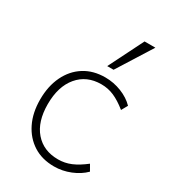

<svg xmlns="http://www.w3.org/2000/svg" viewBox="-188 -865 864 969"><g transform="rotate(30 243.5 -380.5)"><path d="M283 7Q213 7 162 -25.5Q111 -58 82.5 -116Q54 -174 54 -251Q54 -329 82.5 -388Q111 -447 162.5 -479.5Q214 -512 284 -512Q333 -512 378.5 -494Q424 -476 454 -445L434 -409Q393 -442 358 -457Q323 -472 284 -472Q199 -472 149 -412.5Q99 -353 99 -250Q99 -148 148.5 -91Q198 -34 283 -34Q322 -34 357.5 -49Q393 -64 434 -96L454 -61Q423 -30 377 -11.5Q331 7 283 7ZM300 -566H263L364 -768H427Z"/></g></svg>

Font: Muli ExtraLight
Style: Regular
Weight: 250
Designer: Vernon Adams
Foundry: Vernon Adams
Version: Version 2.100; ttfautohint (v1.8.1.43-b0c9)